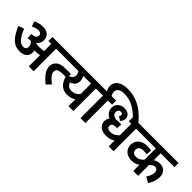

<svg xmlns="http://www.w3.org/2000/svg" viewBox="162 -2028 3175 3175"><g transform="rotate(45 1749.5 -440.5)"><path d="M502 -214Q502 -143 456 -105.5Q410 -68 329 -68Q268 -68 216 -93.5Q164 -119 116.5 -181Q69 -243 23 -351L122 -388Q164 -281 212 -223Q260 -165 321 -165Q353 -165 371 -181Q389 -197 389 -229Q389 -258 377 -281.5Q365 -305 343 -326Q311 -319 273 -318L267 -410Q330 -413 354 -431Q378 -449 378 -482Q378 -513 356.5 -525Q335 -537 308 -537Q274 -537 245 -527.5Q216 -518 187 -503L154 -592Q182 -606 225 -619Q268 -632 320 -632Q402 -632 446 -590Q490 -548 490 -484Q490 -409 432 -364Q438 -359 444 -352Q459 -350 475.5 -349Q492 -348 510 -348Q541 -348 566.5 -351Q592 -354 617 -362V-527H550V-622H829V-527H731V0H617V-265Q595 -258 572.5 -255.5Q550 -253 525 -253Q512 -253 497 -255Q502 -234 502 -214Z M814 -622H1185V-527H814ZM855 -244Q855 -280 868.5 -308.5Q882 -337 903 -356Q933 -382 975 -393.5Q1017 -405 1091 -405H1200V-310H1122Q1065 -310 1037 -304.5Q1009 -299 991 -284Q969 -266 969 -229Q969 -189 1002 -149Q1035 -109 1099 -60L1025 15Q978 -24 939.5 -65Q901 -106 878 -150.5Q855 -195 855 -244Z M1759 -622V-527H1661V0H1547V-159Q1515 -139 1477 -127.5Q1439 -116 1392 -116Q1327 -116 1279.5 -146Q1232 -176 1202.5 -228.5Q1173 -281 1162 -349Q1221 -360 1250 -383.5Q1279 -407 1279 -450Q1279 -472 1271 -491.5Q1263 -511 1252 -527H1130V-622ZM1286 -293Q1304 -253 1331.5 -232Q1359 -211 1401 -211Q1445 -211 1482 -230.5Q1519 -250 1547 -283V-527H1365Q1378 -504 1385 -480Q1392 -456 1392 -429Q1392 -331 1286 -293Z M1827 -527H1744V-622H1821Q1809 -646 1801.5 -671Q1794 -696 1794 -723Q1794 -802 1858 -849Q1922 -896 2038 -896Q2156 -896 2252.5 -858Q2349 -820 2426.5 -756Q2504 -692 2564 -615H2435Q2353 -704 2257.5 -752Q2162 -800 2058 -800Q1985 -800 1947 -774Q1909 -748 1909 -702Q1909 -678 1916 -658Q1923 -638 1933 -622H2039V-527H1941V0H1827Z M2699 -527H2601V0H2487V-135Q2453 -115 2418 -103.5Q2383 -92 2329 -92Q2242 -92 2191 -134Q2140 -176 2140 -245Q2140 -270 2147.5 -292.5Q2155 -315 2170 -335Q2125 -356 2096 -394.5Q2067 -433 2067 -489Q2067 -531 2087.5 -563Q2108 -595 2144 -613.5Q2180 -632 2225 -632Q2289 -632 2326.5 -601.5Q2364 -571 2364 -525Q2364 -499 2354 -475Q2344 -451 2322 -431L2252 -476Q2268 -491 2268 -511Q2268 -528 2257.5 -538Q2247 -548 2227 -548Q2202 -548 2184.5 -531.5Q2167 -515 2167 -485Q2167 -443 2198 -422.5Q2229 -402 2265 -397Q2295 -404 2330 -404Q2343 -404 2357 -403Q2371 -402 2379 -401L2372 -310Q2360 -312 2345 -312Q2301 -312 2277.5 -295.5Q2254 -279 2254 -250Q2254 -217 2278 -202Q2302 -187 2339 -187Q2390 -187 2426.5 -209.5Q2463 -232 2487 -260V-527H2429V-622H2699Z M3499 -527H3176V-364Q3225 -400 3289 -400Q3358 -400 3401.5 -357Q3445 -314 3445 -237Q3445 -191 3429 -138Q3413 -85 3377 -32L3277 -87Q3300 -119 3316 -155Q3332 -191 3332 -229Q3332 -269 3314.5 -287.5Q3297 -306 3269 -306Q3244 -306 3220.5 -290.5Q3197 -275 3176 -252V0H3062V-144Q3032 -124 2998 -111.5Q2964 -99 2918 -99Q2866 -99 2822 -119Q2778 -139 2751.5 -178.5Q2725 -218 2725 -277Q2725 -332 2751.5 -372Q2778 -412 2824.5 -434Q2871 -456 2933 -456Q2959 -456 2987.5 -453Q3016 -450 3031 -447L3023 -350Q3008 -354 2987 -356.5Q2966 -359 2947 -359Q2896 -359 2867.5 -337.5Q2839 -316 2839 -278Q2839 -233 2866 -214Q2893 -195 2927 -195Q2970 -195 3003 -215Q3036 -235 3062 -262V-527H2685V-622H3499Z"/></g></svg>

Font: Noto Sans Devanagari UI SemiBold
Style: Regular
Weight: 600
Designer: Jelle Bosma - Monotype Design Team
Foundry: Monotype Imaging Inc.
Version: Version 2.003; ttfautohint (v1.8.4.7-5d5b)